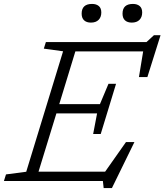

<svg xmlns="http://www.w3.org/2000/svg" viewBox="-45 -921 837 977"><path d="M482.5 36 478.5 0H-25L-14.5 -33.5L88.5 -47L276 -660L178 -673.5L188.5 -707H700.5L738.5 -742H772L705 -529H662L683.5 -659.5H338.5L256.5 -391H463.5L507 -494.5H545.5L506.5 -366.5L467.5 -239H429L449 -344H242L151 -47.5H490L596 -198H639L524.5 36ZM417.5 -806Q395.5 -806 383 -817.5Q370.5 -829 370.5 -851.5Q370.5 -901 423.5 -901Q445 -901 457.8 -890.2Q470.5 -879.5 470.5 -857.5Q470.5 -834 456.8 -820Q443 -806 417.5 -806ZM625.5 -806Q603.5 -806 591 -817.5Q578.5 -829 578.5 -851.5Q578.5 -901 631.5 -901Q653 -901 665.8 -890.2Q678.5 -879.5 678.5 -857.5Q678.5 -834 664.8 -820Q651 -806 625.5 -806Z"/></svg>

Font: Newsreader Caption Light
Style: Italic
Weight: 300
Italic angle: -17°
Designer: Hugues Gentile
Foundry: Production Type
Version: Version 1.001